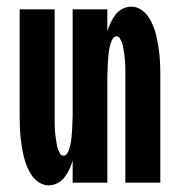

<svg xmlns="http://www.w3.org/2000/svg" viewBox="-20 -548 540 576"><path d="M126 8Q111 8 97.5 -0.5Q84 -9 75.5 -21.5Q67 -34 61 -48.5Q55 -63 51.5 -78Q48 -93 45.5 -108Q43 -123 41.5 -138.5Q40 -154 39.5 -169.5Q39 -185 39 -200V-520H144V-200Q144 -194 144 -187.5Q144 -181 144 -174.5Q144 -168 144.5 -161.5Q145 -155 145.5 -148.5Q146 -142 147 -136Q148 -130 149 -123.5Q150 -117 151 -111Q152 -105 154.5 -99Q157 -93 160.5 -87Q164 -81 171 -81Q177 -81 181 -87Q185 -93 187 -99Q189 -105 190.5 -111Q192 -117 193 -123.5Q194 -130 194.5 -136Q195 -142 195.5 -148.5Q196 -155 196.5 -161.5Q197 -168 197 -174.5Q197 -181 197.5 -187.5Q198 -194 198 -200V-520H302V-454Q306 -467 312 -480Q318 -493 326.5 -504Q335 -515 347.5 -521.5Q360 -528 374 -528Q389 -528 402.5 -519.5Q416 -511 424.5 -498.5Q433 -486 439 -471.5Q445 -457 448.5 -442Q452 -427 454.5 -412Q457 -397 458.5 -381.5Q460 -366 460.5 -350.5Q461 -335 461 -320V0H356V-320Q356 -326 356 -332.5Q356 -339 356 -345.5Q356 -352 355.5 -358.5Q355 -365 354.5 -371.5Q354 -378 353 -384Q352 -390 351 -396.5Q350 -403 349 -409Q348 -415 345.5 -421Q343 -427 339.5 -433Q336 -439 329 -439Q323 -439 319 -433Q315 -427 313 -421Q311 -415 309.5 -409Q308 -403 307 -396.5Q306 -390 305.5 -384Q305 -378 304.5 -371.5Q304 -365 303.5 -358.5Q303 -352 303 -345.5Q303 -339 302.5 -332.5Q302 -326 302 -320V0H198V-66Q194 -53 188 -40Q182 -27 173.5 -16Q165 -5 152.5 1.5Q140 8 126 8Z"/></svg>

Font: Iosevka Term Curly Extrabold
Style: Regular
Weight: 800
Designer: Belleve Invis
Foundry: Belleve Invis
Version: Version 32.3.0